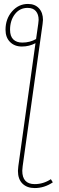

<svg xmlns="http://www.w3.org/2000/svg" viewBox="-20 -757 301 974"><path d="M248 168Q205 197 156 197Q117 197 94 174.5Q71 152 71 110Q71 102 73 86L160 -538Q128 -521 91 -521Q54 -521 31 -544Q8 -567 8 -606Q8 -661 41 -699Q74 -737 122 -737Q157 -737 177.5 -715Q198 -693 198 -656Q198 -649 196 -635L107 0L95 86Q93 102 93 109Q93 177 156 177Q200 177 238 152ZM163 -559 174 -636Q176 -650 176 -656Q176 -684 162 -700.5Q148 -717 120 -717Q80 -717 55.5 -685Q31 -653 31 -606Q31 -573 47.5 -557Q64 -541 93 -541Q132 -541 163 -559Z"/></svg>

Font: FiraGO Thin
Style: Italic
Weight: 100
Italic angle: -8°
Designer: bBox Type GmbH
Foundry: bBox Type GmbH
Version: Version 1.001